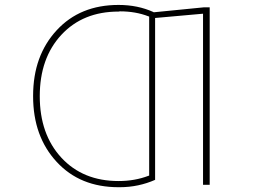

<svg xmlns="http://www.w3.org/2000/svg" viewBox="-20 -783 1040 790"><path d="M472.7 -12.7Q470.7 -12.7 467.8 -12.7Q388.7 -12.7 325.2 -38.6Q261.7 -64.5 213.4 -116.7Q165 -168.9 140.6 -236.3Q116.2 -303.7 116.2 -387.7Q116.2 -471.7 140.6 -539.1Q165 -606.4 213.4 -658.7Q261.7 -710.9 325.2 -736.8Q388.7 -762.7 467.8 -762.7Q546.9 -762.7 611.3 -733.4L612.3 -732.4L819.3 -752.9H842.8V-22.5H815.4V-726.6L618.2 -709V-43Q585 -28.3 548.3 -20.5Q511.7 -12.7 472.7 -12.7ZM467.8 -735.4Q321.3 -735.4 232.4 -639.6Q143.6 -543.9 143.6 -387.2Q143.6 -230.5 232.4 -134.3Q321.3 -38.1 467.8 -38.1Q534.2 -38.1 590.8 -59.6L593.8 -60.5V-714.8L590.8 -715.8Q538.1 -736.3 473.6 -736.3Q470.7 -736.3 467.8 -735.4Z"/></svg>

Font: Mgen+ 1m thin
Style: Regular
Weight: 100
Designer: [Source Han Sans]
Ryoko NISHIZUKA  (kana & ideographs); Paul D. Hunt (Latin, Greek & Cyrillic); Wenlong ZHANG  (bopomofo
Version: Version 1.059.20150602